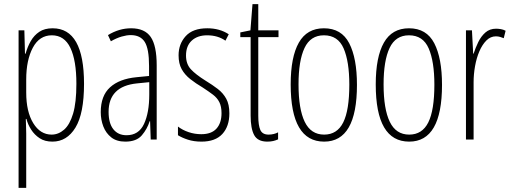

<svg xmlns="http://www.w3.org/2000/svg" viewBox="-20 -676 2478 930"><path d="M235 -539Q387 -539 387 -270Q387 -126 345.5 -58Q304 10 234 10Q197 10 172 -6.5Q147 -23 131 -48Q115 -73 108 -100H105Q105 -88 106 -70Q107 -52 107 -29V234H70V-529H98L101 -416H104Q113 -449 129 -477Q145 -505 170.5 -522Q196 -539 235 -539ZM231 -505Q171 -505 139 -445Q107 -385 107 -291V-228Q107 -135 141 -79.5Q175 -24 230 -24Q263 -24 290.5 -48Q318 -72 334 -125.5Q350 -179 350 -270Q350 -383 321 -444Q292 -505 231 -505Z M615 -539Q681 -539 710 -497Q739 -455 739 -359V0H710L707 -89H705Q693 -51 667 -20.5Q641 10 587 10Q545 10 519 -10.5Q493 -31 480.5 -63.5Q468 -96 468 -133Q468 -212 513 -253Q558 -294 641 -302L702 -308V-356Q702 -440 681 -473Q660 -506 613 -506Q594 -506 569.5 -499Q545 -492 517 -476L503 -506Q557 -539 615 -539ZM643 -272Q506 -258 506 -134Q506 -79 529 -50Q552 -21 593 -21Q652 -21 677.5 -75.5Q703 -130 703 -218V-278Z M1091 -127Q1091 -64 1057 -27Q1023 10 956 10Q919 10 890 0.5Q861 -9 842 -21V-63Q864 -46 893.5 -36Q923 -26 955 -26Q1004 -26 1028.5 -53Q1053 -80 1053 -128Q1053 -160 1042.5 -181Q1032 -202 1011.5 -217.5Q991 -233 962 -252Q928 -272 901.5 -293Q875 -314 860 -341Q845 -368 845 -408Q845 -463 879.5 -501Q914 -539 984 -539Q1044 -539 1088 -510L1072 -479Q1035 -505 983 -505Q937 -505 909 -479.5Q881 -454 881 -407Q881 -366 904.5 -340.5Q928 -315 976 -285Q1009 -265 1035 -245Q1061 -225 1076 -197.5Q1091 -170 1091 -127Z M1281 -24Q1294 -24 1306 -27Q1318 -30 1327 -35V-1Q1316 4 1303.5 7Q1291 10 1275 10Q1228 10 1211 -22Q1194 -54 1194 -116V-496H1144V-519L1193 -529L1203 -656H1231V-529H1329V-496H1231V-115Q1231 -69 1241 -46.5Q1251 -24 1281 -24Z M1709 -265Q1709 10 1550 10Q1388 10 1388 -267Q1388 -400 1427.5 -469.5Q1467 -539 1549 -539Q1634 -539 1671.5 -466.5Q1709 -394 1709 -265ZM1426 -267Q1426 -148 1456 -86Q1486 -24 1550 -24Q1613 -24 1642.5 -83Q1672 -142 1672 -266Q1672 -378 1644.5 -441.5Q1617 -505 1549 -505Q1484 -505 1455 -443.5Q1426 -382 1426 -267Z M2121 -265Q2121 10 1962 10Q1800 10 1800 -267Q1800 -400 1839.5 -469.5Q1879 -539 1961 -539Q2046 -539 2083.5 -466.5Q2121 -394 2121 -265ZM1838 -267Q1838 -148 1868 -86Q1898 -24 1962 -24Q2025 -24 2054.5 -83Q2084 -142 2084 -266Q2084 -378 2056.5 -441.5Q2029 -505 1961 -505Q1896 -505 1867 -443.5Q1838 -382 1838 -267Z M2383 -537Q2393 -537 2405.5 -535Q2418 -533 2429 -527L2420 -491Q2413 -494 2403 -497Q2393 -500 2382 -500Q2356 -500 2336 -480Q2316 -460 2302 -427.5Q2288 -395 2281 -355.5Q2274 -316 2274 -278V0H2237V-529H2266L2272 -416H2274Q2283 -444 2296.5 -472Q2310 -500 2331 -518.5Q2352 -537 2383 -537Z"/></svg>

Font: Noto Sans Arabic ExtCond ExtLt
Style: Regular
Weight: 200
Width: 2
Designer: Monotype Design Team, Nadine Chahine, Nizar Qandah and Khaled Hosny
Foundry: Monotype Imaging Inc.
Version: Version 2.012; ttfautohint (v1.8.4.7-5d5b)